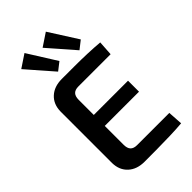

<svg xmlns="http://www.w3.org/2000/svg" viewBox="-284 -1046 1138 1138"><g transform="rotate(-45 285.0 -477.5)"><path d="M213 -692Q265 -692 319.5 -692Q374 -692 427 -690Q480 -688 527 -684L521 -591H251Q223 -591 209.5 -577Q196 -563 196 -533V-157Q196 -127 209.5 -113Q223 -99 251 -99H521L527 -6Q480 -2 427 -0.5Q374 1 319.5 1.5Q265 2 213 2Q149 2 110.5 -33.5Q72 -69 71 -129V-561Q72 -621 110.5 -656.5Q149 -692 213 -692ZM89 -407H483V-315H89ZM344 -957 458 -778 407 -738 263 -903ZM165 -957 278 -777 228 -738 84 -903Z"/></g></svg>

Font: Exo 2 SemiBold
Style: Regular
Weight: 600
Designer: Natanael Gama
Foundry: Natanael Gama
Version: Version 2.010